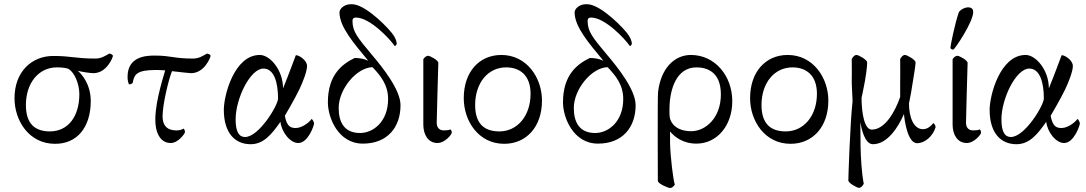

<svg xmlns="http://www.w3.org/2000/svg" viewBox="-20 -695 5300 937"><path d="M359.4 -349.6C380.9 -343.8 421.9 -337.9 435.5 -337.9C502 -337.9 531.2 -416 531.2 -422.9C528.3 -429.7 522.5 -431.6 513.7 -433.6C492.2 -421.9 474.6 -409.2 445.3 -409.2C349.6 -409.2 326.2 -421.9 242.2 -421.9C133.8 -422.9 50.8 -343.8 50.8 -215.8C50.8 -104.5 123 6.8 248 6.8C356.4 7.8 422.9 -74.2 422.9 -202.1C422.9 -283.2 378.9 -334 359.4 -349.6ZM257.8 -366.2C283.2 -366.2 307.6 -363.3 316.4 -357.4C343.8 -339.8 367.2 -286.1 367.2 -235.4C367.2 -128.9 314.5 -54.7 224.6 -53.7C154.3 -53.7 106.4 -86.9 106.4 -182.6C106.4 -289.1 168 -366.2 257.8 -366.2Z M786.1 -351.6C768.6 -292 730.5 -168 739.3 -85.9C744.1 -37.1 767.6 2.9 813.5 2.9C849.6 2.9 882.8 -43 882.8 -50.8C882.8 -55.7 879.9 -64.5 876 -67.4C870.1 -63.5 856.4 -58.6 844.7 -58.6C823.2 -58.6 773.4 -59.6 773.4 -127.9C773.4 -185.5 802.7 -306.6 819.3 -347.7C862.3 -342.8 904.3 -337.9 912.1 -337.9C978.5 -337.9 1007.8 -416 1007.8 -422.9C1004.9 -429.7 999 -431.6 990.2 -433.6C968.8 -421.9 951.2 -409.2 921.9 -409.2C826.2 -409.2 817.4 -423.8 733.4 -423.8C690.4 -423.8 602.5 -418 602.5 -320.3C602.5 -303.7 605.5 -292 609.4 -283.2C617.2 -283.2 627 -287.1 627.9 -292C635.7 -333 647.5 -353.5 744.1 -353.5C755.9 -353.5 770.5 -352.5 786.1 -351.6Z M1370.1 -129.9C1370.1 -129.9 1418 -210.9 1441.4 -259.8C1458 -294.9 1478.5 -346.7 1478.5 -373C1478.5 -400.4 1440.4 -425.8 1423.8 -425.8C1413.1 -397.5 1387.7 -328.1 1361.3 -263.7C1361.3 -354.5 1296.9 -426.8 1248 -426.8C1123 -426.8 1072.3 -229.5 1072.3 -159.2C1072.3 -46.9 1126 8.8 1203.1 8.8C1264.6 8.8 1303.7 -36.1 1348.6 -100.6C1353.5 -52.7 1394.5 2.9 1435.5 2.9C1484.4 2.9 1512.7 -84 1512.7 -91.8C1512.7 -96.7 1507.8 -111.3 1500 -114.3C1495.1 -103.5 1457 -70.3 1423.8 -70.3C1399.4 -70.3 1379.9 -76.2 1370.1 -129.9ZM1265.6 -360.4C1318.4 -360.4 1336.9 -291 1336.9 -213.9C1336.9 -181.6 1244.1 -26.4 1175.8 -26.4C1146.5 -26.4 1129.9 -51.8 1129.9 -112.3C1129.9 -213.9 1201.2 -360.4 1265.6 -360.4Z M1636.7 -634.8C1636.7 -562.5 1710 -480.5 1777.3 -398.4C1757.8 -408.2 1733.4 -412.1 1710.9 -412.1C1651.4 -382.8 1580.1 -332 1580.1 -195.3C1580.1 -123 1628.9 5.9 1751 5.9C1871.1 5.9 1934.6 -74.2 1934.6 -181.6C1934.6 -255.9 1849.6 -363.3 1794.9 -427.7C1724.6 -511.7 1700.2 -541 1700.2 -592.8C1700.2 -602.5 1704.1 -609.4 1716.8 -609.4C1785.2 -609.4 1881.8 -505.9 1906.2 -470.7C1908.2 -467.8 1916 -477.5 1916 -481.4C1916 -492.2 1911.1 -505.9 1901.4 -521.5C1881.8 -552.7 1773.4 -665 1706.1 -673.8C1662.1 -679.7 1636.7 -652.3 1636.7 -634.8ZM1797.9 -367.2C1835.9 -327.1 1874 -282.2 1874 -211.9C1874 -100.6 1800.8 -45.9 1737.3 -45.9C1660.2 -45.9 1632.8 -98.6 1632.8 -168C1632.8 -259.8 1719.7 -365.2 1797.9 -367.2Z M2115.2 2.9C2151.4 2.9 2184.6 -39.1 2184.6 -46.9C2184.6 -51.8 2184.6 -58.6 2177.7 -63.5C2171.9 -59.6 2158.2 -58.6 2146.5 -58.6C2125 -58.6 2110.4 -71.3 2111.3 -98.6C2113.3 -196.3 2116.2 -275.4 2119.1 -387.7C2119.1 -402.3 2076.2 -422.9 2070.3 -422.9C2060.5 -422.9 2052.7 -416 2045.9 -406.2V-86.9C2045.9 -38.1 2069.3 2.9 2115.2 2.9Z M2298.8 -182.6C2298.8 -289.1 2360.4 -366.2 2450.2 -366.2C2517.6 -366.2 2569.3 -327.1 2569.3 -237.3C2569.3 -130.9 2505.9 -53.7 2417 -53.7C2346.7 -53.7 2298.8 -87.9 2298.8 -182.6ZM2243.2 -215.8C2243.2 -104.5 2315.4 6.8 2440.4 6.8C2549.8 6.8 2625 -77.1 2625 -204.1C2625 -315.4 2550.8 -426.8 2426.8 -426.8C2318.4 -426.8 2243.2 -343.8 2243.2 -215.8Z M2784.2 -634.8C2784.2 -562.5 2857.4 -480.5 2924.8 -398.4C2905.3 -408.2 2880.9 -412.1 2858.4 -412.1C2798.8 -382.8 2727.5 -332 2727.5 -195.3C2727.5 -123 2776.4 5.9 2898.4 5.9C3018.6 5.9 3082 -74.2 3082 -181.6C3082 -255.9 2997.1 -363.3 2942.4 -427.7C2872.1 -511.7 2847.7 -541 2847.7 -592.8C2847.7 -602.5 2851.6 -609.4 2864.3 -609.4C2932.6 -609.4 3029.3 -505.9 3053.7 -470.7C3055.7 -467.8 3063.5 -477.5 3063.5 -481.4C3063.5 -492.2 3058.6 -505.9 3048.8 -521.5C3029.3 -552.7 2920.9 -665 2853.5 -673.8C2809.6 -679.7 2784.2 -652.3 2784.2 -634.8ZM2945.3 -367.2C2983.4 -327.1 3021.5 -282.2 3021.5 -211.9C3021.5 -100.6 2948.2 -45.9 2884.8 -45.9C2807.6 -45.9 2780.3 -98.6 2780.3 -168C2780.3 -259.8 2867.2 -365.2 2945.3 -367.2Z M3190.4 187.5C3190.4 202.1 3243.2 222.7 3249 222.7C3258.8 222.7 3266.6 215.8 3273.4 206.1C3265.6 185.5 3251 68.4 3250 0V-53.7C3269.5 -29.3 3311.5 5.9 3378.9 5.9C3478.5 5.9 3553.7 -81.1 3553.7 -201.2C3553.7 -324.2 3469.7 -426.8 3351.6 -426.8C3275.4 -426.8 3206.1 -367.2 3191.4 -246.1C3188.5 -219.7 3190.4 187.5 3190.4 187.5ZM3353.5 -54.7C3282.2 -54.7 3252 -92.8 3248 -126C3247.1 -135.7 3247.1 -146.5 3247.1 -160.2C3247.1 -257.8 3280.3 -366.2 3378.9 -366.2C3425.8 -366.2 3498 -347.7 3498 -234.4C3498 -119.1 3422.9 -54.7 3353.5 -54.7Z M3696.3 -182.6C3696.3 -289.1 3757.8 -366.2 3847.7 -366.2C3915 -366.2 3966.8 -327.1 3966.8 -237.3C3966.8 -130.9 3903.3 -53.7 3814.5 -53.7C3744.1 -53.7 3696.3 -87.9 3696.3 -182.6ZM3640.6 -215.8C3640.6 -104.5 3712.9 6.8 3837.9 6.8C3947.3 6.8 4022.5 -77.1 4022.5 -204.1C4022.5 -315.4 3948.2 -426.8 3824.2 -426.8C3715.8 -426.8 3640.6 -343.8 3640.6 -215.8Z M4160.2 -426.8C4148.4 -426.8 4141.6 -415 4136.7 -407.2C4137.7 -370.1 4136.7 -303.7 4136.7 -291C4136.7 -268.6 4140.6 -222.7 4140.6 -199.2C4128.9 -97.7 4120.1 168 4120.1 185.5C4120.1 198.2 4162.1 221.7 4171.9 221.7C4183.6 221.7 4190.4 210 4195.3 202.1C4173.8 86.9 4180.7 -74.2 4178.7 -98.6C4183.6 -69.3 4199.2 8.8 4240.2 8.8C4308.6 8.8 4362.3 -70.3 4391.6 -138.7C4393.6 -112.3 4408.2 2.9 4455.1 3.9C4494.1 3.9 4533.2 -31.2 4545.9 -74.2C4545.9 -77.1 4544.9 -81.1 4543 -85C4540 -89.8 4537.1 -93.8 4534.2 -93.8C4527.3 -85 4509.8 -64.5 4484.4 -64.5C4439.5 -64.5 4416 -121.1 4416 -190.4L4425.8 -240.2C4439.5 -327.1 4448.2 -373 4448.2 -390.6C4448.2 -403.3 4406.2 -426.8 4396.5 -426.8C4384.8 -426.8 4377.9 -415 4373 -407.2C4374 -370.1 4373 -303.7 4373 -291V-221.7C4348.6 -151.4 4299.8 -62.5 4234.4 -62.5C4199.2 -62.5 4184.6 -140.6 4184.6 -217.8C4184.6 -217.8 4188.5 -234.4 4189.5 -240.2C4208 -327.1 4211.9 -373 4211.9 -390.6C4211.9 -403.3 4169.9 -426.8 4160.2 -426.8Z M4704.1 -659.2C4686.5 -659.2 4663.1 -644.5 4659.2 -634.8C4639.6 -579.1 4618.2 -470.7 4618.2 -461.9C4618.2 -457 4626 -453.1 4629.9 -453.1H4632.8C4640.6 -456.1 4729.5 -587.9 4729.5 -636.7C4729.5 -647.5 4724.6 -659.2 4704.1 -659.2ZM4698.2 2.9C4734.4 2.9 4767.6 -39.1 4767.6 -46.9C4767.6 -51.8 4767.6 -58.6 4760.7 -63.5C4754.9 -59.6 4741.2 -58.6 4729.5 -58.6C4708 -58.6 4693.4 -71.3 4694.3 -98.6C4696.3 -196.3 4699.2 -275.4 4702.1 -387.7C4702.1 -402.3 4659.2 -422.9 4653.3 -422.9C4643.6 -422.9 4635.7 -416 4628.9 -406.2V-86.9C4628.9 -38.1 4652.3 2.9 4698.2 2.9Z M5107.4 -129.9C5107.4 -129.9 5155.3 -210.9 5178.7 -259.8C5195.3 -294.9 5215.8 -346.7 5215.8 -373C5215.8 -400.4 5177.7 -425.8 5161.1 -425.8C5150.4 -397.5 5125 -328.1 5098.6 -263.7C5098.6 -354.5 5034.2 -426.8 4985.4 -426.8C4860.4 -426.8 4809.6 -229.5 4809.6 -159.2C4809.6 -46.9 4863.3 8.8 4940.4 8.8C5002 8.8 5041 -36.1 5085.9 -100.6C5090.8 -52.7 5131.8 2.9 5172.9 2.9C5221.7 2.9 5250 -84 5250 -91.8C5250 -96.7 5245.1 -111.3 5237.3 -114.3C5232.4 -103.5 5194.3 -70.3 5161.1 -70.3C5136.7 -70.3 5117.2 -76.2 5107.4 -129.9ZM5002.9 -360.4C5055.7 -360.4 5074.2 -291 5074.2 -213.9C5074.2 -181.6 4981.4 -26.4 4913.1 -26.4C4883.8 -26.4 4867.2 -51.8 4867.2 -112.3C4867.2 -213.9 4938.5 -360.4 5002.9 -360.4Z"/></svg>

Font: Crimson
Style: Roman
Weight: 400
Version: Version 0.2